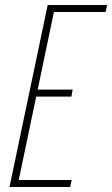

<svg xmlns="http://www.w3.org/2000/svg" viewBox="-20 -749 449 769"><path d="M18 0 171 -729H409L403 -701H196L55 -28H267L261 0ZM119 -362 124 -390H271L266 -362Z"/></svg>

Font: Hubot Sans Condensed ExtraLight
Style: Italic
Weight: 200
Width: 3
Italic angle: -12.0243°
Designer: Deni Anggara
Foundry: GitHub, Inc., Subsidiary of Microsoft Corporation
Version: Version 2.000